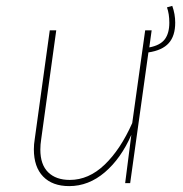

<svg xmlns="http://www.w3.org/2000/svg" viewBox="-20 -622 623 652"><path d="M484 -444 422 0H405L426 -164Q391 -84 336 -37Q281 10 215 10Q158 10 126.5 -22.5Q95 -55 95 -115Q95 -132 98 -150L149 -519H171L120 -150Q117 -131 117 -114Q117 -63 143.5 -37Q170 -11 217 -11Q281 -11 335 -62.5Q389 -114 429 -204L473 -519H495L487 -461Q524 -468 539.5 -488.5Q555 -509 555 -545Q555 -575 547 -597L565 -602Q575 -574 575 -545Q575 -500 553 -475.5Q531 -451 484 -444Z"/></svg>

Font: FiraGO Thin
Style: Italic
Weight: 100
Italic angle: -8°
Designer: bBox Type GmbH
Foundry: bBox Type GmbH
Version: Version 1.001